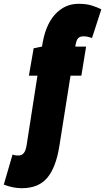

<svg xmlns="http://www.w3.org/2000/svg" viewBox="-132 -770 553 1010"><path d="M-17 220Q-64 220 -112 201L-66 43Q-55 47 -47.5 47.5Q-40 48 -34 48Q-19 48 -8 36.5Q3 25 8 -6L65 -372H20L45 -516L89 -525Q105 -636 156.5 -693Q208 -750 281 -750Q321 -750 349 -741.5Q377 -733 401 -721L352 -570Q328 -579 307 -579Q289 -579 279 -569Q269 -559 264 -525H321L296 -372H239L180 0Q162 112 116 166Q70 220 -17 220Z"/></svg>

Font: Georama Condensed Black
Style: Italic
Weight: 900
Width: 3
Italic angle: -9°
Designer: Jean-Baptiste Levee
Foundry: Production Type
Version: Version 1.000